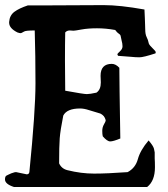

<svg xmlns="http://www.w3.org/2000/svg" viewBox="-20 -749 673 769"><path d="M382.8 -445.3Q382.8 -493.2 427.7 -493.2Q443.4 -493.2 458 -477.5Q458 -425.8 461.9 -194.3Q433.6 -182.6 421.4 -182.6Q409.2 -182.6 391.6 -203.1Q389.6 -210.9 389.6 -225.1Q389.6 -239.3 396.5 -251Q403.3 -262.7 403.3 -266.1Q403.3 -269.5 399.9 -276.9Q396.5 -284.2 390.6 -288.6Q384.8 -293 381.3 -294.4Q377.9 -295.9 366.7 -298.8Q355.5 -301.8 335.9 -308.1Q316.4 -314.5 300.8 -314.5Q248 -314.5 233.4 -286.1Q221.7 -227.5 219.2 -195.3Q216.8 -163.1 216.8 -94.7Q226.6 -73.2 250 -67.4Q304.7 -53.7 356.9 -53.7Q409.2 -53.7 491.2 -59.6Q522.5 -76.2 532.2 -111.8Q542 -147.5 575.2 -186.5Q593.8 -165 596.7 -153.3L599.6 -138.7Q599.6 -136.7 599.6 -127V-114.3Q600.6 -101.6 600.6 -79.1Q600.6 -24.4 569.3 0H36.1Q0 -11.7 0 -30.3Q0 -43 6.3 -45.9Q12.7 -48.8 14.2 -49.8Q15.6 -50.8 19.5 -52.2Q23.4 -53.7 24.9 -54.7Q26.4 -55.7 30.8 -56.6Q35.2 -57.6 37.1 -58.6Q39.1 -59.6 44.9 -59.6L86.9 -50.8Q96.7 -50.8 97.7 -60.5Q122.1 -304.7 122.1 -415Q122.1 -525.4 119.1 -627Q84 -627 77.1 -623Q70.3 -619.1 67.4 -617.7Q64.5 -616.2 61.5 -616.2Q58.6 -616.2 49.8 -619.1Q16.6 -635.7 16.6 -658.2V-661.1Q18.6 -687.5 37.6 -701.7Q56.6 -715.8 91.8 -727.5H189.5L395.5 -728.5Q460 -728.5 558.6 -710.9Q559.6 -694.3 560.1 -677.7Q560.5 -661.1 561 -652.8Q561.5 -644.5 561.5 -635.7Q561.5 -627 562 -622.6Q562.5 -618.2 563 -614.3Q563.5 -610.4 564.9 -606.4Q566.4 -602.5 567.9 -599.1Q569.3 -595.7 572.3 -588.9L576.2 -574.2Q579.1 -567.4 591.3 -555.7Q603.5 -543.9 603.5 -541V-537.1L602.5 -535.2Q554.7 -519.5 538.6 -519.5Q522.5 -519.5 503.9 -521.5Q485.4 -523.4 453.1 -525.4Q450.2 -529.3 450.2 -531.7Q450.2 -534.2 460.4 -543.5Q470.7 -552.7 470.7 -563.5Q470.7 -574.2 466.8 -587.9L462.9 -606.4Q461.9 -610.4 455.6 -614.3Q449.2 -618.2 441.4 -628.9Q404.3 -635.7 368.7 -635.7Q333 -635.7 306.6 -630.9Q280.3 -626 274.4 -626L259.8 -627Q248 -627 241.2 -619.1Q240.2 -574.2 240.2 -507.8Q240.2 -441.4 241.2 -385.7Q315.4 -372.1 327.6 -372.1Q339.8 -372.1 366.2 -377.9Q383.8 -389.6 383.8 -418.9Z"/></svg>

Font: Essays1743
Style: Medium
Weight: 500
Designer: Based on the typeface in a 1743 English translation of the essays of Montaigne.  PostScript/TrueType font designed by Jo
Version: Version 002.100